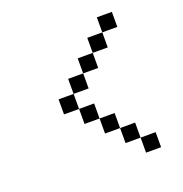

<svg xmlns="http://www.w3.org/2000/svg" viewBox="-107 -656 713 750"><g transform="rotate(-20 250.0 -281.0)"><path d="M437.5 0V-62.5H375V0ZM437.5 -500V-562.5H375V-500H312.5V-437.5H250V-375H187.5V-312.5H125V-250H187.5V-187.5H250V-125H312.5V-62.5H375V-125H312.5V-187.5H250V-250H187.5V-312.5H250V-375H312.5V-437.5H375V-500Z"/></g></svg>

Font: Unifont
Style: Medium
Weight: 500
Version: Version 9.0.06